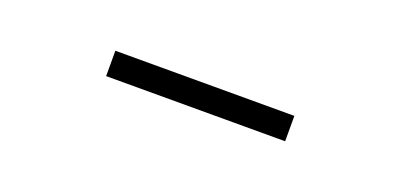

<svg xmlns="http://www.w3.org/2000/svg" viewBox="-17 -745 533 256"><g transform="rotate(20 250.0 -617.0)"><path d="M123 -599V-635H377V-599Z"/></g></svg>

Font: Spectral SC ExtraLight
Style: Regular
Weight: 275
Designer: Jean-Baptiste Levee
Foundry: Production Type
Version: Version 2.001